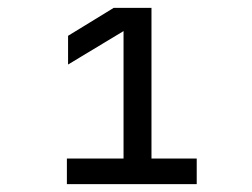

<svg xmlns="http://www.w3.org/2000/svg" viewBox="-20 -850 640 488"><path d="M150 -382V-447H294V-771L153 -686V-759L269 -830H365V-447H480V-382Z"/></svg>

Font: JetBrains Mono
Style: Regular
Weight: 400
Monospace: yes
Designer: Philipp Nurullin, Konstantin Bulenkov
Foundry: JetBrains
Version: Version 2.305